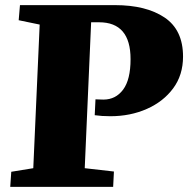

<svg xmlns="http://www.w3.org/2000/svg" viewBox="-20 -730 748 750"><path d="M353 -342Q361 -342 367 -341.5Q373 -341 384 -341Q432 -341 461 -380Q490 -419 490 -499Q490 -643 367 -643H336L311 -73L425 -60L422 0H20L24 -59L110 -73L135 -634L53 -651L58 -710H429Q551 -710 623 -661.5Q695 -613 695 -509Q695 -437 656.5 -385Q618 -333 553.5 -304.5Q489 -276 411 -276Q377 -276 350 -280Z"/></svg>

Font: Literata 36pt ExtraBold
Style: Italic
Weight: 800
Italic angle: -2°
Designer: Latin by Veronika Burian and Jose Scaglione. Greek by Irene Vlachou. Cyrillic by Vera Evstafieva
Foundry: TypeTogether
Version: Version 3.002